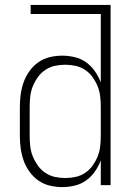

<svg xmlns="http://www.w3.org/2000/svg" viewBox="-20 -755 540 783"><path d="M234 8Q208 8 183 2Q158 -4 137 -18.5Q116 -33 100.5 -54.5Q85 -76 76.5 -100Q68 -124 64.5 -149Q61 -174 61 -200V-320Q61 -346 64.5 -371Q68 -396 76.5 -420Q85 -444 100.5 -465.5Q116 -487 137 -501.5Q158 -516 183 -522Q208 -528 234 -528Q259 -528 284.5 -522Q310 -516 331 -501Q352 -486 367 -464.5Q382 -443 391 -419V-698H105V-735H431V0H391V-101Q382 -77 367 -55.5Q352 -34 331 -19Q310 -4 284.5 2Q259 8 234 8ZM246 -29Q267 -29 288 -33.5Q309 -38 327 -50Q345 -62 357.5 -79.5Q370 -97 378 -116.5Q386 -136 388.5 -157.5Q391 -179 391 -200V-320Q391 -341 388.5 -362.5Q386 -384 378 -403.5Q370 -423 357.5 -440.5Q345 -458 327 -470Q309 -482 288 -486.5Q267 -491 246 -491Q225 -491 204 -486.5Q183 -482 165 -470Q147 -458 134.5 -440.5Q122 -423 114 -403.5Q106 -384 103.5 -362.5Q101 -341 101 -320V-200Q101 -179 103.5 -157.5Q106 -136 114 -116.5Q122 -97 134.5 -79.5Q147 -62 165 -50Q183 -38 204 -33.5Q225 -29 246 -29Z"/></svg>

Font: Iosevka Term Curly Extralight
Style: Regular
Weight: 200
Designer: Belleve Invis
Foundry: Belleve Invis
Version: Version 32.3.0